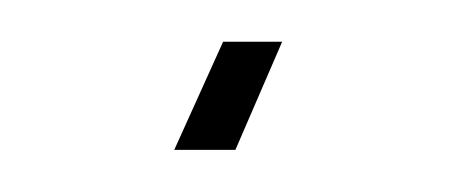

<svg xmlns="http://www.w3.org/2000/svg" viewBox="-20 -21 219 92"><path d="M63.5 50.8H92.8L115.2 -1H86.9Z"/></svg>

Font: Caledo
Style: Light
Weight: 300
Designer: BSozoo
Foundry: BSozoo
Version: Version 002.000